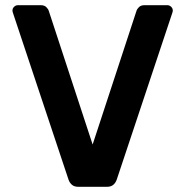

<svg xmlns="http://www.w3.org/2000/svg" viewBox="-20 -720 714 740"><path d="M282 0Q266 0 257 -8Q248 -16 244 -28L30 -670Q28 -676 28 -679Q28 -688 34.5 -694Q41 -700 49 -700H137Q151 -700 158.5 -692.5Q166 -685 168 -678L337 -163L506 -678Q508 -685 515.5 -692.5Q523 -700 537 -700H625Q633 -700 639.5 -694Q646 -688 646 -679Q646 -676 644 -670L430 -28Q426 -16 417 -8Q408 0 392 0Z"/></svg>

Font: Fz Rubik Med
Style: Regular
Weight: 500
Designer: Hubert and Fischer
Foundry: Hubert and Fischer
Version: Vit hóa bi FontZin.com